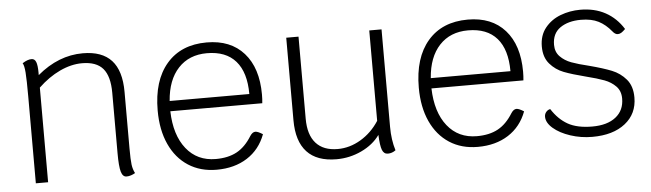

<svg xmlns="http://www.w3.org/2000/svg" viewBox="-41 -704 2907 857"><g transform="rotate(-5 1412.5 -275.0)"><path d="M535 -7Q527 -2 516.5 1.5Q506 5 496 5Q479 5 472 -19Q465 -43 465 -102V-373Q465 -447 435.5 -481.5Q406 -516 342 -516Q293 -516 242 -492Q191 -468 145 -424V0H90V-388Q90 -464 87.5 -496.5Q85 -529 78 -539Q101 -554 119 -554Q133 -554 139 -539Q145 -524 145 -491V-480Q240 -560 349 -560Q435 -560 477.5 -513.5Q520 -467 520 -372V-118Q520 -67 523 -45.5Q526 -24 535 -7Z M1128 -268H716Q719 -161 768 -99.5Q817 -38 900 -38Q956 -38 994.5 -59Q1033 -80 1062 -127Q1073 -144 1086 -144Q1097 -144 1119 -130Q1094 -63 1037 -26.5Q980 10 900 10Q827 10 773 -25Q719 -60 689.5 -124.5Q660 -189 660 -276Q660 -410 724.5 -485Q789 -560 904 -560Q1011 -560 1070.5 -493Q1130 -426 1130 -307Q1130 -286 1128 -268ZM1074 -314Q1074 -411 1030 -461.5Q986 -512 901 -512Q821 -512 772.5 -460Q724 -408 717 -314Z M1702 -7Q1686 5 1667 5Q1649 5 1641.5 -14.5Q1634 -34 1632 -82Q1602 -40 1549 -15Q1496 10 1437 10Q1349 10 1304.5 -38Q1260 -86 1260 -180V-550H1315V-182Q1315 -110 1348.5 -72.5Q1382 -35 1446 -35Q1500 -35 1549.5 -64.5Q1599 -94 1632 -145V-550H1687V-113Q1687 -55 1702 -7Z M2298 -268H1886Q1889 -161 1938 -99.5Q1987 -38 2070 -38Q2126 -38 2164.5 -59Q2203 -80 2232 -127Q2243 -144 2256 -144Q2267 -144 2289 -130Q2264 -63 2207 -26.5Q2150 10 2070 10Q1997 10 1943 -25Q1889 -60 1859.5 -124.5Q1830 -189 1830 -276Q1830 -410 1894.5 -485Q1959 -560 2074 -560Q2181 -560 2240.5 -493Q2300 -426 2300 -307Q2300 -286 2298 -268ZM2244 -314Q2244 -411 2200 -461.5Q2156 -512 2071 -512Q1991 -512 1942.5 -460Q1894 -408 1887 -314Z M2380 -98Q2380 -110 2387.5 -119Q2395 -128 2406 -130Q2436 -83 2477.5 -59.5Q2519 -36 2587 -36Q2654 -36 2692 -66Q2730 -96 2730 -149Q2730 -183 2709.5 -204Q2689 -225 2658.5 -236.5Q2628 -248 2576 -261Q2517 -276 2480.5 -290Q2444 -304 2418.5 -333.5Q2393 -363 2393 -411Q2393 -461 2420 -494.5Q2447 -528 2489 -544Q2531 -560 2578 -560Q2642 -560 2690.5 -533.5Q2739 -507 2770 -457Q2759 -446 2751.5 -441.5Q2744 -437 2736 -437Q2724 -437 2713 -451Q2687 -483 2655.5 -499Q2624 -515 2577 -515Q2520 -515 2484 -490Q2448 -465 2448 -414Q2448 -382 2468 -361.5Q2488 -341 2517.5 -330Q2547 -319 2597 -307Q2658 -291 2695.5 -276Q2733 -261 2759 -230.5Q2785 -200 2785 -149Q2785 -76 2730.5 -33Q2676 10 2583 10Q2532 10 2485 -5.5Q2438 -21 2409 -46Q2380 -71 2380 -98Z"/></g></svg>

Font: Krub Light
Style: Regular
Weight: 300
Designer: Ekaluck Peanpanawate
Foundry: Cadson Demak Co.,Ltd.
Version: Version 1.000; ttfautohint (v1.6)